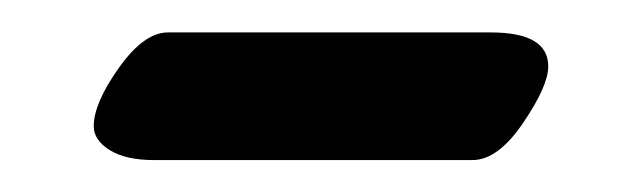

<svg xmlns="http://www.w3.org/2000/svg" viewBox="-20 -314 398 119"><path d="M272.9 -214.8H75.2Q58.1 -214.8 48.1 -220.9Q38.1 -227.1 38.1 -235.8Q38.1 -250 53.7 -272Q69.3 -293.9 84 -293.9H284.2Q319.8 -293.9 319.8 -272.9Q319.8 -260.7 304.2 -237.8Q288.6 -214.8 272.9 -214.8Z"/></svg>

Font: Linux Libertine G
Style: Bold
Weight: 700
Designer: Philipp H. Poll
Foundry: Philipp H. Poll
Version: Version 5.0.3